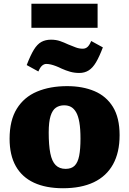

<svg xmlns="http://www.w3.org/2000/svg" viewBox="-20 -987 687 1021"><path d="M315 14Q224 14 160.5 -15.5Q97 -45 64 -103.5Q31 -162 31 -249Q31 -347 69.5 -409Q108 -471 177 -500Q246 -529 337 -529Q419 -529 482 -502.5Q545 -476 580.5 -418.5Q616 -361 616 -268Q616 -176 581 -113Q546 -50 479 -18Q412 14 315 14ZM329 -89Q360 -89 377 -106Q394 -123 401 -158.5Q408 -194 408 -250Q408 -302 402 -336.5Q396 -371 384.5 -390.5Q373 -410 357.5 -418.5Q342 -427 321 -427Q296 -427 277.5 -414.5Q259 -402 249 -370.5Q239 -339 239 -282Q239 -215 247.5 -172Q256 -129 276 -109Q296 -89 329 -89ZM147 -839V-967H499V-839ZM402 -599Q376 -599 353 -605.5Q330 -612 308 -622Q292 -630 277.5 -635.5Q263 -641 250.5 -644Q238 -647 226 -647Q215 -647 204.5 -638.5Q194 -630 184 -607L122 -641Q142 -693 160 -722.5Q178 -752 200 -764Q222 -776 251 -776Q278 -776 299.5 -768.5Q321 -761 342 -751Q364 -742 382.5 -735Q401 -728 420 -728Q435 -728 445.5 -737.5Q456 -747 465 -769L527 -735Q508 -685 490.5 -655.5Q473 -626 451.5 -612.5Q430 -599 402 -599Z"/></svg>

Font: Literata ExtraBold
Style: Regular
Weight: 800
Designer: Latin by Veronika Burian and Jose Scaglione. Greek by Irene Vlachou. Cyrillic by Vera Evstafieva.
Foundry: TypeTogether
Version: Version 3.103;gftools[0.9.29]